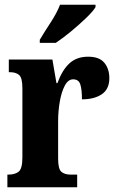

<svg xmlns="http://www.w3.org/2000/svg" viewBox="-20 -786 492 806"><path d="M11 0V-53H15Q43 -53 58.5 -65.5Q74 -78 74 -125V-415Q74 -459 60.5 -471Q47 -483 21 -483H17V-536H200L217 -437H221Q241 -492 271.5 -520Q302 -548 350 -548Q397 -548 418 -522.5Q439 -497 439 -458Q439 -412 407.5 -390.5Q376 -369 324 -369Q324 -411 317 -432Q310 -453 287 -453Q266 -453 252 -426.5Q238 -400 231 -359.5Q224 -319 224 -277V-120Q224 -76 238 -64.5Q252 -53 276 -53H304V0ZM147 -619Q166 -651 192.5 -691.5Q219 -732 232 -766H381V-756Q371 -739 342 -711Q313 -683 278 -654Q243 -625 214 -606H147Z"/></svg>

Font: Noto Serif Myanmar ExtraCondensed ExtraBold
Style: Regular
Weight: 800
Width: 2
Designer: Ben Mitchell and the Monotype Design Team
Foundry: Monotype Imaging Inc.
Version: Version 2.106; ttfautohint (v1.8.4.7-5d5b)